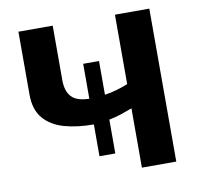

<svg xmlns="http://www.w3.org/2000/svg" viewBox="-78 -780 903 862"><g transform="rotate(-10 373.5 -348.5)"><path d="M500.5 -697.3H657.2V0H500.5V-270.5Q475.1 -260.7 448 -251.7Q420.9 -242.7 394 -237.8V-83.5H321.8V-228.5Q246.6 -228.5 187.7 -245.1Q128.9 -261.7 94.7 -301.5Q60.5 -341.3 60.5 -410.6V-697.3H216.8V-449.2Q216.8 -398.9 240.7 -372.8Q264.6 -346.7 321.8 -345.7V-504.9H394V-351.1Q420.9 -355 448.2 -362.8Q475.6 -370.6 500.5 -380.9Z"/></g></svg>

Font: Lunasima
Style: Bold
Weight: 700
Designer: The DocRepair Project, Monotype Design Team
Foundry: Google
Version: Version 2.009